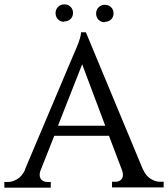

<svg xmlns="http://www.w3.org/2000/svg" viewBox="-34 -862 771 881"><path d="M260 -762Q243 -762 232 -773.5Q221 -785 221 -802Q221 -819 232.5 -830.5Q244 -842 261 -842Q278 -842 289.5 -831Q301 -820 301 -803Q301 -786 290 -775Q279 -764 262 -764ZM446 -760Q429 -760 418 -771.5Q407 -783 407 -800Q407 -817 418.5 -828.5Q430 -840 447 -840Q464 -840 475.5 -829Q487 -818 487 -801Q487 -784 476 -773Q465 -762 448 -762ZM622 -84V-85Q636 -54 658 -41Q680 -28 700 -28H717V-2H480V-28H497Q510 -28 520 -36Q530 -44 530 -60Q530 -69 527 -78L466 -239H215L151 -77V-78Q148 -67 148 -60Q148 -44 158.5 -35.5Q169 -27 182 -27H199V-1H-14V-27H3Q23 -27 45 -40Q67 -53 81 -83H80L302 -608Q312 -630 320 -650Q327 -667 332.5 -685Q338 -703 338 -714H360ZM449 -285 343 -567 232 -285Z"/></svg>

Font: Constantine
Style: Regular
Weight: 400
Designer: Dukom Design
Version: Version 1.001;PS 001.001;hotconv 1.0.56;makeotf.lib2.0.21325